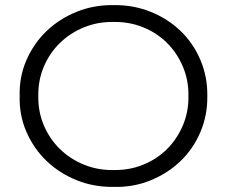

<svg xmlns="http://www.w3.org/2000/svg" viewBox="-20 -726 891 752"><path d="M57 -350Q55 -425 83.5 -490.5Q112 -556 162 -604Q212 -652 279.5 -679.5Q347 -707 425 -706Q502 -707 569.5 -680Q637 -653 687 -605Q737 -557 765 -491Q793 -425 792 -350Q793 -275 765 -209Q737 -143 687 -95Q637 -47 569.5 -19.5Q502 8 425 6Q347 7 279.5 -20.5Q212 -48 162 -96Q112 -144 83.5 -209.5Q55 -275 57 -350ZM718 -350Q719 -411 696.5 -464.5Q674 -518 634.5 -557.5Q595 -597 541 -619Q487 -641 425 -640Q363 -641 309 -619Q255 -597 214.5 -557.5Q174 -518 151.5 -464.5Q129 -411 130 -350Q129 -289 151.5 -235.5Q174 -182 214.5 -142.5Q255 -103 309 -81Q363 -59 425 -60Q487 -59 541 -81Q595 -103 634.5 -142.5Q674 -182 696.5 -235.5Q719 -289 718 -350Z"/></svg>

Font: CMG Sans
Style: Regular
Weight: 400
Designer: Julieta Ulanovsky
Foundry: Julieta Ulanovsky
Version: Version 7.200